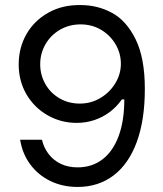

<svg xmlns="http://www.w3.org/2000/svg" viewBox="-20 -737 653 767"><path d="M558.6 -381.8Q558.6 -257.8 526.4 -169.9Q494.1 -82 433.6 -36.1Q373 9.8 290 9.8Q229.5 9.8 180.7 -14.2Q131.8 -38.1 100.6 -80.6Q69.3 -123 60.5 -178.7H147.5Q155.3 -146.5 174.3 -121.6Q193.4 -96.7 222.7 -82.5Q252 -68.4 290 -68.4Q347.7 -68.4 389.6 -100.6Q431.6 -132.8 454.1 -193.8Q476.6 -254.9 476.6 -339.8H466.8Q446.3 -310.5 418.5 -289.6Q390.6 -268.6 356.9 -257.3Q323.2 -246.1 286.1 -246.1Q223.6 -246.1 170.4 -276.4Q117.2 -306.6 85.9 -359.9Q54.7 -413.1 54.7 -479.5Q54.7 -545.9 85.4 -600.1Q116.2 -654.3 172.4 -686Q228.5 -717.8 301.8 -716.8Q370.1 -716.8 427.7 -685.5Q485.4 -654.3 522 -579.6Q558.6 -504.9 558.6 -381.8ZM140.6 -480.5Q140.6 -437.5 161.1 -401.4Q181.6 -365.2 217.8 -344.2Q253.9 -323.2 298.8 -323.2Q343.8 -323.2 381.3 -345.7Q418.9 -368.2 440.9 -404.8Q462.9 -441.4 462.9 -482.4Q462.9 -523.4 441.9 -559.6Q420.9 -595.7 384.3 -617.7Q347.7 -639.6 301.8 -639.6Q256.8 -639.6 219.7 -618.2Q182.6 -596.7 161.6 -560.1Q140.6 -523.4 140.6 -480.5Z"/></svg>

Font: Pretendard JP Variable
Style: Regular
Weight: 400
Designer: Base glyphs from Inter by Rasmus Andersson; Hangul glyphs from Noto Sans CJK(Source Han Sans) by Jang Soo-young and Kang
Foundry: Kil Hyung-jin
Version: Version 1.307;Glyphs 3.2 (3192)